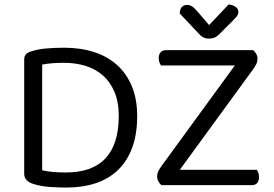

<svg xmlns="http://www.w3.org/2000/svg" viewBox="-20 -834 1235 865"><path d="M515 -311Q515 -375 495.5 -420.5Q476 -466 442.5 -495Q409 -524 364.5 -537.5Q320 -551 269 -551Q237 -551 213.5 -549Q190 -547 170 -543V-67Q194 -61 221.5 -59Q249 -57 278 -57Q396 -57 455.5 -121Q515 -185 515 -311ZM598 -311Q598 -229 575.5 -168.5Q553 -108 511.5 -68Q470 -28 411 -8.5Q352 11 279 11Q247 11 207 8.5Q167 6 131 -5Q89 -18 89 -51V-565Q89 -581 97 -589.5Q105 -598 122 -603Q153 -613 192 -616Q231 -619 270 -619Q343 -619 403.5 -599.5Q464 -580 507 -541.5Q550 -503 574 -445.5Q598 -388 598 -311ZM1121 -608Q1129 -601 1134.5 -591Q1140 -581 1140 -570Q1140 -556 1134.5 -545Q1129 -534 1119 -520L790 -69H1137Q1141 -64 1144 -55.5Q1147 -47 1147 -36Q1147 -19 1138.5 -9.5Q1130 0 1116 0H707Q699 -7 693.5 -17Q688 -27 688 -38Q688 -52 693.5 -63Q699 -74 709 -88L1038 -539H705Q702 -544 698.5 -552.5Q695 -561 695 -572Q695 -589 703.5 -598.5Q712 -608 727 -608ZM1010 -814Q1028 -812 1041 -803.5Q1054 -795 1054 -781Q1054 -769 1046.5 -760Q1039 -751 1028 -740L968 -680Q957 -669 946.5 -664.5Q936 -660 922 -660Q907 -660 895.5 -666Q884 -672 873 -685L790 -773Q790 -792 799 -802Q808 -812 823 -812Q834 -812 844 -806Q854 -800 868 -784L922 -721Z"/></svg>

Font: Baloo Thambi 2
Style: Regular
Weight: 400
Designer: Aadarsh Rajan and Ek Type
Foundry: Ek Type
Version: Version 1.640;hotconv 1.0.111;makeotfexe 2.5.65597; ttfautoh